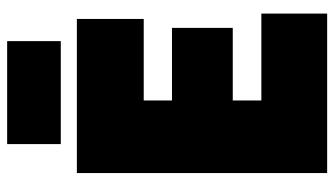

<svg xmlns="http://www.w3.org/2000/svg" viewBox="-219 -716 935 537"><g transform="rotate(-90 248.5 -447.5)"><path d="M33 0V-700H464V-513H236V-434H439V-264H236V-184H479V0ZM114 -745V-895H402V-745Z"/></g></svg>

Font: Georama SemiCondensed Black
Style: Regular
Weight: 900
Width: 4
Designer: Jean-Baptiste Levee
Foundry: Production Type
Version: Version 1.001